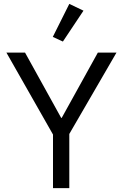

<svg xmlns="http://www.w3.org/2000/svg" viewBox="-20 -969 633 989"><path d="M410 -914 337 -949 252 -779 304 -755ZM337 0V-279L580 -698H484L298 -362H295L109 -698H13L253 -276V0Z"/></svg>

Font: IBM Plex Arabic
Style: Regular
Weight: 400
Designer: Mike Abbink, Paul van der Laan, Pieter van Rosmalen, Wael Morcos, Khajak Apelian
Foundry: Bold Monday
Version: Version 1.0